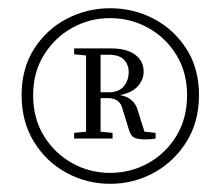

<svg xmlns="http://www.w3.org/2000/svg" viewBox="-20 -785 533 464"><path d="M223.1 -562H243.2Q267.1 -562 279.1 -576.4Q291 -590.8 291 -610.8Q291 -628.9 279.5 -640.9Q268.1 -652.8 241.2 -652.8H223.1ZM313 -518.1 329.1 -466.8 356 -463.9V-450.2Q347.7 -448.7 342.5 -448.5Q337.4 -448.2 330.1 -448.2Q312 -448.2 304 -452.6Q295.9 -457 292 -470.2L276.9 -519Q271 -547.9 241.2 -547.9H223.1V-466.8L252 -463.9V-450.2H159.2V-463.9L188 -466.8V-650.9L159.2 -653.8V-668H248Q286.1 -668 306.6 -652.8Q327.1 -637.7 327.1 -611.8Q327.1 -592.3 313.2 -576.7Q299.3 -561 270 -555.2Q304.2 -549.3 313 -518.1ZM246.1 -367.2Q295.9 -367.2 338.4 -390.9Q380.9 -414.6 406.5 -456.8Q432.1 -499 432.1 -555.2Q432.1 -610.4 406.2 -652.3Q380.4 -694.3 337.9 -717.8Q295.4 -741.2 246.1 -741.2Q196.8 -741.2 154.5 -717.8Q112.3 -694.3 86.2 -652.3Q60.1 -610.4 60.1 -555.2Q60.1 -499 85.9 -456.8Q111.8 -414.6 154.1 -390.9Q196.3 -367.2 246.1 -367.2ZM246.1 -765.1Q302.7 -765.1 351.6 -739.5Q400.4 -713.9 430.7 -666.7Q460.9 -619.6 460.9 -555.2Q460.9 -490.7 430.7 -442.4Q400.4 -394 351.6 -367.4Q302.7 -340.8 246.1 -340.8Q189.5 -340.8 140.6 -367.4Q91.8 -394 62 -442.4Q32.2 -490.7 32.2 -555.2Q32.2 -619.6 62.3 -666.7Q92.3 -713.9 141.1 -739.5Q189.9 -765.1 246.1 -765.1Z"/></svg>

Font: Source Han Serif CN ExtraLight
Style: Regular
Weight: 250
Designer: Ryoko NISHIZUKA  (kana & ideographs); Frank Grießhammer (Latin, Greek & Cyrillic); Wenlong ZHANG  (bopomofo); Sandoll Co
Foundry: Adobe Systems Incorporated
Version: Version 1.001;PS 1.001;hotconv 16.6.54;makeotf.lib2.5.65590